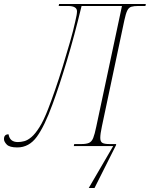

<svg xmlns="http://www.w3.org/2000/svg" viewBox="-73 -734 753 965"><path d="M373 211 496 0H298L300 -10H336Q361 -10 374.5 -16Q388 -22 395.5 -40.5Q403 -59 411 -98L540 -704H337Q301 -554 262.5 -426.5Q224 -299 191 -210Q151 -100 112 -46.5Q73 7 14 7Q-25 7 -39 -7.5Q-53 -22 -53 -35Q-53 -59 -30 -59Q-24 -20 17 -20Q32 -20 49 -24.5Q66 -29 85 -45Q104 -61 125.5 -95Q147 -129 170 -189Q184 -225 203.5 -281Q223 -337 242.5 -400.5Q262 -464 279 -523.5Q296 -583 305 -625Q314 -662 314 -677Q314 -704 268 -704H222L224 -714H660L658 -704H623Q600 -704 587 -700Q574 -696 566.5 -680.5Q559 -665 552 -632L439 -98Q431 -61 431 -41Q431 -22 441.5 -16Q452 -10 476 -10H511L510 -4L402 211Z"/></svg>

Font: Noto Serif Display SemiCondensed Thin
Style: Italic
Weight: 100
Width: 4
Italic angle: -12°
Designer: Monotype Design Team
Foundry: Monotype Imaging Inc.
Version: Version 2.009